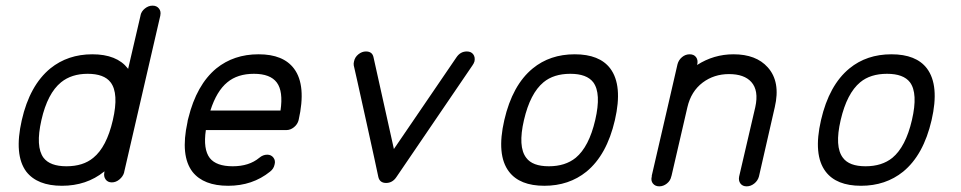

<svg xmlns="http://www.w3.org/2000/svg" viewBox="-20 -654 3400 679"><path d="M519 -634Q519 -634 520 -634Q534 -634 542 -624Q550 -614 547 -600Q547 -600 547 -599L419 -45Q419 -45 419 -44Q415 -30 402.5 -19.5Q390 -9 375.5 -9Q361 -9 353.5 -19.5Q346 -30 349 -44Q349 -45 349 -45L350 -49Q350 -48 349 -47.5Q348 -47 348 -47Q286 3 199 3Q112 3 73 -47Q29 -106 57 -229Q85 -352 158 -412Q220 -462 306.5 -462Q393 -462 432 -412Q432 -412 432.5 -411Q433 -410 433 -410Q433 -410 477 -599Q477 -599 477 -600Q480 -614 492.5 -624Q505 -634 519 -634ZM290 -393Q233 -393 196 -363Q148 -324 126.5 -229.5Q105 -135 134 -96Q157 -66 215 -66Q274 -66 310 -96Q357 -134 379 -229Q401 -324 371 -363Q348 -393 290 -393Z M894 -462Q895 -462 895 -462Q982 -462 1020 -411Q1064 -352 1036 -229Q1032 -214 1019.5 -204Q1007 -194 993 -194H708Q698 -126 722 -95Q745 -66 803 -66Q861 -66 897 -96Q910 -107 925 -107Q939 -107 947 -96.5Q955 -86 951 -72Q948 -57 935 -47Q873 3 787 3Q700 3 661 -46Q617 -103 643 -222Q643 -225 644 -228.5Q645 -232 646 -236Q675 -354 745 -412Q807 -462 894 -462ZM878 -393Q820 -393 784 -363Q746 -332 724 -263H972Q982 -331 959 -362Q936 -393 878 -393Z M1631 -472Q1646 -472 1653.5 -462Q1661 -452 1658 -437Q1656 -430 1651 -423Q1382 -28 1382 -28Q1368 -7 1345.5 -7Q1323 -7 1318 -28Q1313 -53 1304 -93.5Q1295 -134 1276 -221Q1257 -308 1244 -365.5Q1231 -423 1231 -423Q1230 -430 1232 -437Q1235 -452 1247.5 -462Q1260 -472 1274 -472Q1297 -472 1301 -451L1373 -127Q1594 -451 1594 -451Q1608 -472 1631 -472Z M2138 -412Q2183 -352 2154.5 -229Q2126 -106 2054 -47Q1992 3 1905 3Q1818 3 1780 -47Q1735 -106 1763.5 -229.5Q1792 -353 1864 -412Q1925 -462 2012.5 -462Q2100 -462 2138 -412ZM1997 -393Q1938 -393 1902 -363Q1855 -324 1833 -229.5Q1811 -135 1841 -96Q1863 -66 1921 -66Q1979 -66 2016 -96Q2063 -135 2085 -229.5Q2107 -324 2078 -363Q2055 -393 1997 -393Z M2419 -462Q2434 -462 2441.5 -452Q2449 -442 2446 -427L2445 -424Q2504 -462 2574 -462Q2654 -462 2695 -416Q2741 -365 2720 -275L2664 -30Q2660 -15 2647.5 -5Q2635 5 2620.5 5Q2606 5 2598.5 -5Q2591 -15 2594 -30L2651 -275Q2664 -334 2637 -364Q2612 -392 2558 -392Q2505 -392 2465 -362Q2424 -331 2411 -275L2355 -33L2354 -30Q2351 -15 2338.5 -5Q2326 5 2311.5 5Q2297 5 2289 -5Q2281 -15 2285 -30V-33L2341 -275Q2341 -275 2376 -427Q2380 -442 2392 -452Q2404 -462 2419 -462Z M3258 -412Q3303 -352 3274.5 -229Q3246 -106 3174 -47Q3112 3 3025 3Q2938 3 2900 -47Q2855 -106 2883.5 -229.5Q2912 -353 2984 -412Q3045 -462 3132.5 -462Q3220 -462 3258 -412ZM3117 -393Q3058 -393 3022 -363Q2975 -324 2953 -229.5Q2931 -135 2961 -96Q2983 -66 3041 -66Q3099 -66 3136 -96Q3183 -135 3205 -229.5Q3227 -324 3198 -363Q3175 -393 3117 -393Z"/></svg>

Font: Brass Mono
Style: Italic
Weight: 400
Italic angle: -13°
Monospace: yes
Version: Version 1.100; ttfautohint (v1.8.3) -l 8 -r 50 -G 200 -x 14 